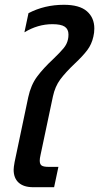

<svg xmlns="http://www.w3.org/2000/svg" viewBox="-20 -782 414 802"><path d="M37 -73Q37 -83 41 -105L98 -376Q109 -427 135 -462Q161 -497 203 -536Q232 -564 246 -581Q260 -598 264 -618Q266 -626 266 -638Q266 -660 250.5 -670.5Q235 -681 199 -681Q138 -681 82 -647L99 -727Q166 -762 247 -762Q312 -762 343 -735Q374 -708 374 -663Q374 -645 370 -629Q363 -597 344.5 -572.5Q326 -548 292 -516Q254 -480 232 -450.5Q210 -421 201 -379L149 -133Q146 -120 146 -111Q146 -96 154 -90.5Q162 -85 183 -85H224L206 0H119Q79 0 58 -19Q37 -38 37 -73Z"/></svg>

Font: Prompt
Style: Italic
Weight: 400
Italic angle: -12°
Designer: Katatrad Team
Foundry: CadsonDemak
Version: Version 1.001